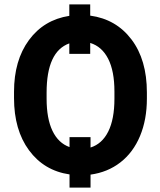

<svg xmlns="http://www.w3.org/2000/svg" viewBox="-20 -789 728 875"><path d="M649.4 -339.4Q649.4 -244.1 618.2 -169.2Q586.9 -94.2 528.8 -49.1Q470.7 -3.9 392.6 6.8V65.9H296.9V5.9Q180.7 -11.2 112.3 -104Q43.9 -196.8 43.9 -341.8V-370.6Q43.9 -513.7 111.8 -606.2Q179.7 -698.7 295.9 -716.8V-769H391.1V-717.8Q509.3 -701.7 579.3 -609.1Q649.4 -516.6 649.4 -367.7ZM501.5 -371.6Q501.5 -465.3 472.9 -521.2Q444.3 -577.1 391.1 -593.3V-543.5H295.9V-591.3Q192.4 -554.2 192.4 -367.2V-339.4Q192.4 -248.5 219.2 -192.6Q246.1 -136.7 296.9 -118.7V-164.1H392.6V-116.7Q445.3 -133.3 473.4 -189.7Q501.5 -246.1 501.5 -339.4Z"/></svg>

Font: Roboto
Style: Bold
Weight: 700
Designer: Google
Version: Version 2.134; 2016; ttfautohint (v1.6)